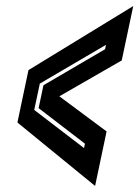

<svg xmlns="http://www.w3.org/2000/svg" viewBox="-20 -613 460 634"><path d="M294 1 37.5 -208.5 74 -381.5 420 -593 382 -413.5 176 -295 332 -179ZM257.5 -124 260.5 -138.5 107.5 -256 123.5 -331.5 327 -450.5 330 -465 111.5 -337 93 -250Z"/></svg>

Font: Tourney Thin
Style: Bold Italic
Weight: 700
Italic angle: -12°
Version: Version 1.015